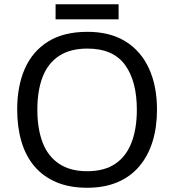

<svg xmlns="http://www.w3.org/2000/svg" viewBox="-20 -875 821 905"><path d="M720 -358Q720 -275 699 -207.5Q678 -140 636.5 -91Q595 -42 533.5 -16Q472 10 391 10Q307 10 245 -16.5Q183 -43 142 -91.5Q101 -140 81 -208Q61 -276 61 -359Q61 -469 97 -551Q133 -633 206.5 -679Q280 -725 392 -725Q499 -725 572 -679.5Q645 -634 682.5 -551.5Q720 -469 720 -358ZM156 -358Q156 -268 181 -203Q206 -138 258.5 -103Q311 -68 391 -68Q472 -68 523.5 -103Q575 -138 600 -203Q625 -268 625 -358Q625 -493 569 -569.5Q513 -646 392 -646Q311 -646 258.5 -611.5Q206 -577 181 -512.5Q156 -448 156 -358ZM539 -855V-784H242V-855Z"/></svg>

Font: Noto Sans Sinhala
Style: Regular
Weight: 400
Designer: Jelle Bosma - Monotype Design Team
Foundry: Monotype Imaging Inc.
Version: Version 2.006